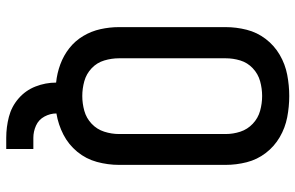

<svg xmlns="http://www.w3.org/2000/svg" viewBox="-186 -597 948 616"><g transform="rotate(90 288.0 -289.0)"><path d="M422 165H458V78H422Q402 78 383 69.5Q364 61 354 42.5Q344 24 344 4Q380 -2 412 -18.5Q444 -35 467 -63Q490 -91 499.5 -126Q509 -161 509 -197V-539Q509 -573 500.5 -606.5Q492 -640 471 -667.5Q450 -695 420 -712.5Q390 -730 356 -736.5Q322 -743 288 -743Q254 -743 220 -736.5Q186 -730 156 -712.5Q126 -695 105 -667.5Q84 -640 75.5 -606.5Q67 -573 67 -539V-197Q67 -167 73.5 -137.5Q80 -108 95.5 -82Q111 -56 134.5 -37.5Q158 -19 186.5 -8.5Q215 2 245 5Q245 39 257.5 71Q270 103 296 125.5Q322 148 355 156.5Q388 165 422 165ZM288 -79Q264 -79 240.5 -85.5Q217 -92 199 -109Q181 -126 174 -149.5Q167 -173 167 -197V-539Q167 -563 174 -586Q181 -609 199 -626Q217 -643 240.5 -649.5Q264 -656 288 -656Q312 -656 335.5 -649.5Q359 -643 377 -626Q395 -609 402.5 -586Q410 -563 410 -539V-197Q410 -173 402.5 -149.5Q395 -126 377 -109Q359 -92 335.5 -85.5Q312 -79 288 -79Z"/></g></svg>

Font: Iosevka Sparkle Medium
Style: Regular
Weight: 500
Designer: Belleve Invis
Foundry: Belleve Invis
Version: Version 4.5.0; ttfautohint (v1.8.3)